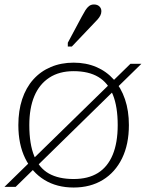

<svg xmlns="http://www.w3.org/2000/svg" viewBox="-32 -827 652 858"><path d="M-12 8 551 -542H600L38 8ZM99 -268Q99 -183 121 -129.5Q143 -76 186.5 -51.5Q230 -27 297 -27Q362 -27 405.5 -54Q449 -81 471.5 -135Q494 -189 494 -268Q494 -350 472.5 -403.5Q451 -457 407.5 -483Q364 -509 297 -509Q233 -509 188.5 -480Q144 -451 121.5 -397.5Q99 -344 99 -268ZM50 -268Q50 -332 67 -383.5Q84 -435 116.5 -471.5Q149 -508 195 -527.5Q241 -547 297 -547Q353 -547 398.5 -527.5Q444 -508 476.5 -471.5Q509 -435 526.5 -383.5Q544 -332 544 -268Q544 -182 513.5 -119.5Q483 -57 427.5 -23Q372 11 297 11Q222 11 166.5 -23Q111 -57 80.5 -119.5Q50 -182 50 -268ZM333 -752Q342 -769 349.5 -781Q357 -793 366 -800Q375 -807 388 -807Q403 -807 412 -798.5Q421 -790 421 -777Q421 -767 416.5 -758Q412 -749 404 -740Q396 -731 386 -721L289 -619H271V-636Z"/></svg>

Font: Roboto Serif Thin
Style: Regular
Weight: 250
Designer: Greg Gazdowicz
Foundry: Commercial Type
Version: Version 1.004